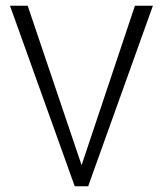

<svg xmlns="http://www.w3.org/2000/svg" viewBox="-20 -653 572 673"><path d="M77 -633 266 -74 453 -633H516L289 0H242L15 -633Z"/></svg>

Font: Tajawal Light
Style: Regular
Weight: 300
Designer: Boutros Fonts
Foundry: Created by Boutros International 2017
Version: Version 1.700